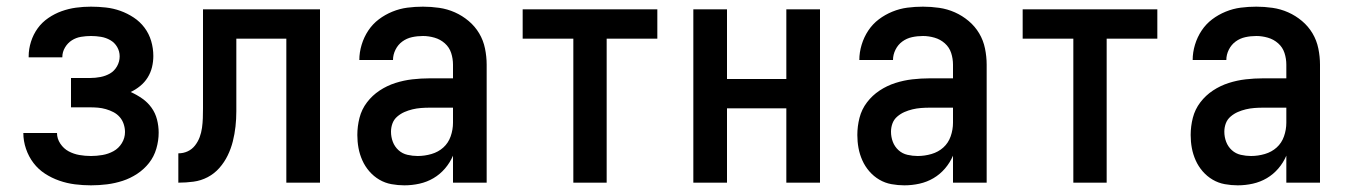

<svg xmlns="http://www.w3.org/2000/svg" viewBox="-20 -548 4040 576"><path d="M253 8Q229 8 205 5Q181 2 158 -6Q135 -14 115 -27Q95 -40 80.5 -59Q66 -78 58 -101.5Q50 -125 50 -149Q50 -149 50 -149Q50 -149 50 -149H151Q151 -149 151 -149Q151 -149 151 -149Q151 -132 161 -117Q171 -102 186 -94Q201 -86 218 -83Q235 -80 253 -80Q270 -80 287.5 -83Q305 -86 320.5 -94.5Q336 -103 345.5 -118.5Q355 -134 355 -152Q355 -164 351 -176Q347 -188 339 -197Q331 -206 320.5 -211.5Q310 -217 298 -220.5Q286 -224 274 -225Q262 -226 250 -226H193V-314H250Q266 -314 281.5 -317Q297 -320 310 -327.5Q323 -335 331 -349Q339 -363 339 -379Q339 -394 331.5 -407Q324 -420 311 -427.5Q298 -435 283 -437.5Q268 -440 253 -440Q238 -440 223 -437.5Q208 -435 195.5 -427Q183 -419 175 -405.5Q167 -392 167 -377Q167 -377 167 -376.5Q167 -376 167 -376H66Q66 -377 66 -377.5Q66 -378 66 -379Q66 -401 73 -423Q80 -445 93 -463Q106 -481 125 -494Q144 -507 165 -514.5Q186 -522 208 -525Q230 -528 253 -528Q275 -528 297.5 -525.5Q320 -523 341 -515.5Q362 -508 381 -495.5Q400 -483 413.5 -465Q427 -447 433.5 -425Q440 -403 440 -380Q440 -363 436 -346.5Q432 -330 423 -315.5Q414 -301 400.5 -290Q387 -279 372 -272Q390 -264 406.5 -252.5Q423 -241 434.5 -225Q446 -209 451 -189.5Q456 -170 456 -150Q456 -126 449 -102Q442 -78 427 -59Q412 -40 391.5 -26.5Q371 -13 348 -5.5Q325 2 301 5Q277 8 253 8Z M515 0V-88Q530 -88 543 -94Q556 -100 565 -111.5Q574 -123 579 -136.5Q584 -150 586 -164.5Q588 -179 588.5 -193.5Q589 -208 589 -223Q589 -225 589 -227.5Q589 -230 589 -232Q589 -239 589 -246.5Q589 -254 589 -261V-520H940V0H839V-432H689V-259Q689 -237 689 -214Q689 -191 686.5 -168.5Q684 -146 678.5 -124Q673 -102 663 -81.5Q653 -61 638 -44Q623 -27 603 -16.5Q583 -6 560.5 -3Q538 0 515 0Z M1193 8Q1174 8 1154.5 4.5Q1135 1 1118 -9Q1101 -19 1088 -34Q1075 -49 1067 -67Q1059 -85 1055.5 -104Q1052 -123 1052 -143Q1052 -169 1058.5 -194.5Q1065 -220 1081 -241Q1097 -262 1119 -276.5Q1141 -291 1166 -299Q1191 -307 1217 -310Q1243 -313 1269 -313H1339V-354Q1339 -372 1333.5 -389Q1328 -406 1314.5 -418Q1301 -430 1283.5 -435Q1266 -440 1249 -440Q1232 -440 1216 -436.5Q1200 -433 1187 -423.5Q1174 -414 1166.5 -399Q1159 -384 1159 -368Q1159 -368 1159 -368Q1159 -368 1159 -368H1058Q1058 -368 1058 -368Q1058 -368 1058 -368Q1058 -391 1065 -414Q1072 -437 1085 -456.5Q1098 -476 1116.5 -490Q1135 -504 1157 -513Q1179 -522 1202 -525Q1225 -528 1249 -528Q1273 -528 1297.5 -524.5Q1322 -521 1344.5 -511Q1367 -501 1386 -485Q1405 -469 1417.5 -448Q1430 -427 1435 -402.5Q1440 -378 1440 -354V0H1339V-81Q1330 -60 1315 -42.5Q1300 -25 1280.5 -13.5Q1261 -2 1238.5 3Q1216 8 1193 8ZM1233 -80Q1254 -80 1274.5 -86Q1295 -92 1310 -105.5Q1325 -119 1332 -139Q1339 -159 1339 -180V-225H1269Q1256 -225 1243 -224Q1230 -223 1217.5 -220Q1205 -217 1193.5 -212Q1182 -207 1172 -198.5Q1162 -190 1157.5 -178Q1153 -166 1153 -153Q1153 -137 1158.5 -122.5Q1164 -108 1175.5 -97.5Q1187 -87 1202.5 -83.5Q1218 -80 1233 -80Z M1700 0V-432H1548V-520H1952V-432H1800V0Z M2060 0V-520H2161V-311H2339V-520H2440V0H2339V-223H2161V0Z M2693 8Q2674 8 2654.5 4.5Q2635 1 2618 -9Q2601 -19 2588 -34Q2575 -49 2567 -67Q2559 -85 2555.5 -104Q2552 -123 2552 -143Q2552 -169 2558.5 -194.5Q2565 -220 2581 -241Q2597 -262 2619 -276.5Q2641 -291 2666 -299Q2691 -307 2717 -310Q2743 -313 2769 -313H2839V-354Q2839 -372 2833.5 -389Q2828 -406 2814.5 -418Q2801 -430 2783.5 -435Q2766 -440 2749 -440Q2732 -440 2716 -436.5Q2700 -433 2687 -423.5Q2674 -414 2666.5 -399Q2659 -384 2659 -368Q2659 -368 2659 -368Q2659 -368 2659 -368H2558Q2558 -368 2558 -368Q2558 -368 2558 -368Q2558 -391 2565 -414Q2572 -437 2585 -456.5Q2598 -476 2616.5 -490Q2635 -504 2657 -513Q2679 -522 2702 -525Q2725 -528 2749 -528Q2773 -528 2797.5 -524.5Q2822 -521 2844.5 -511Q2867 -501 2886 -485Q2905 -469 2917.5 -448Q2930 -427 2935 -402.5Q2940 -378 2940 -354V0H2839V-81Q2830 -60 2815 -42.5Q2800 -25 2780.5 -13.5Q2761 -2 2738.5 3Q2716 8 2693 8ZM2733 -80Q2754 -80 2774.5 -86Q2795 -92 2810 -105.5Q2825 -119 2832 -139Q2839 -159 2839 -180V-225H2769Q2756 -225 2743 -224Q2730 -223 2717.5 -220Q2705 -217 2693.5 -212Q2682 -207 2672 -198.5Q2662 -190 2657.5 -178Q2653 -166 2653 -153Q2653 -137 2658.5 -122.5Q2664 -108 2675.5 -97.5Q2687 -87 2702.5 -83.5Q2718 -80 2733 -80Z M3200 0V-432H3048V-520H3452V-432H3300V0Z M3693 8Q3674 8 3654.5 4.5Q3635 1 3618 -9Q3601 -19 3588 -34Q3575 -49 3567 -67Q3559 -85 3555.5 -104Q3552 -123 3552 -143Q3552 -169 3558.5 -194.5Q3565 -220 3581 -241Q3597 -262 3619 -276.5Q3641 -291 3666 -299Q3691 -307 3717 -310Q3743 -313 3769 -313H3839V-354Q3839 -372 3833.5 -389Q3828 -406 3814.5 -418Q3801 -430 3783.5 -435Q3766 -440 3749 -440Q3732 -440 3716 -436.5Q3700 -433 3687 -423.5Q3674 -414 3666.5 -399Q3659 -384 3659 -368Q3659 -368 3659 -368Q3659 -368 3659 -368H3558Q3558 -368 3558 -368Q3558 -368 3558 -368Q3558 -391 3565 -414Q3572 -437 3585 -456.5Q3598 -476 3616.5 -490Q3635 -504 3657 -513Q3679 -522 3702 -525Q3725 -528 3749 -528Q3773 -528 3797.5 -524.5Q3822 -521 3844.5 -511Q3867 -501 3886 -485Q3905 -469 3917.5 -448Q3930 -427 3935 -402.5Q3940 -378 3940 -354V0H3839V-81Q3830 -60 3815 -42.5Q3800 -25 3780.5 -13.5Q3761 -2 3738.5 3Q3716 8 3693 8ZM3733 -80Q3754 -80 3774.5 -86Q3795 -92 3810 -105.5Q3825 -119 3832 -139Q3839 -159 3839 -180V-225H3769Q3756 -225 3743 -224Q3730 -223 3717.5 -220Q3705 -217 3693.5 -212Q3682 -207 3672 -198.5Q3662 -190 3657.5 -178Q3653 -166 3653 -153Q3653 -137 3658.5 -122.5Q3664 -108 3675.5 -97.5Q3687 -87 3702.5 -83.5Q3718 -80 3733 -80Z"/></svg>

Font: Iosevka SS04 Semibold
Style: Regular
Weight: 600
Monospace: yes
Designer: Belleve Invis
Foundry: Belleve Invis
Version: Version 19.0.0; ttfautohint (v1.8.4)